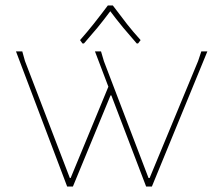

<svg xmlns="http://www.w3.org/2000/svg" viewBox="-20 -678 803 698"><path d="M511.2 0 384.8 -331.1H381.8L245.1 0H224.1L38.1 -491.2H61L70.8 -456.1L233.9 -30.8H236.8L374 -362.8L325.2 -491.2H347.2L357.9 -455.1L520 -30.8H523.9L700.2 -456.1L711.9 -491.2H733.9L532.2 0ZM271 -532.2Q296.9 -561.5 319.8 -590.3Q352.1 -631.3 372.1 -658.2H390.1Q418.9 -619.6 441.9 -590.3Q460.9 -565.9 491.2 -532.2L481.9 -520H477.1Q444.3 -557.6 427.7 -577.6Q398.9 -612.8 380.9 -637.2Q358.4 -606.9 334.5 -577.6Q317.9 -557.6 285.2 -520H279.8Z"/></svg>

Font: Datalegreya
Style: Thin
Weight: 250
Designer: Figs Lab
Foundry: Figs Lab
Version: Version 1.002;PS 001.002;hotconv 1.0.70;makeotf.lib2.5.58329